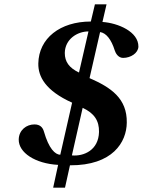

<svg xmlns="http://www.w3.org/2000/svg" viewBox="-20 -768 663 892"><path d="M67 -120C66 -59 143 -8 250 -2L227 104H282L305 0C504 1 568 -108 569 -198C571 -311 495 -362 396 -405L445 -619C473 -615 497 -585 513 -534C517 -521 529 -499 552 -499C588 -499 622 -522 623 -551C624 -621 528 -661 456 -666L475 -748H421L402 -668C259 -668 160 -590 158 -473C157 -412 191 -347 315 -291L260 -49C236 -50 207 -77 184 -157C179 -174 168 -190 140 -190C103 -190 68 -164 67 -120ZM281 -522C282 -586 339 -622 391 -622L347 -431C301 -453 281 -481 281 -522ZM314 -46 364 -267C418 -242 441 -207 440 -155C438 -70 369 -41 314 -46Z"/></svg>

Font: Heuristica
Style: Bold Italic
Weight: 700
Italic angle: -13°
Version: Version 1.0.1